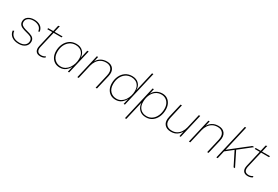

<svg xmlns="http://www.w3.org/2000/svg" viewBox="83 -1983 4988 3446"><g transform="rotate(30 2577.0 -260.0)"><path d="M237 10Q145 10 89.5 -32Q34 -74 27 -145L54 -154Q60 -89 107 -51.5Q154 -14 237 -14Q310 -14 350 -47.5Q390 -81 390 -133Q390 -169 369.5 -191.5Q349 -214 303 -227L202 -255Q147 -271 118.5 -299Q90 -327 90 -373Q90 -435 140 -472Q190 -509 268 -509Q341 -509 393.5 -475.5Q446 -442 458 -369L433 -358Q424 -425 376 -455Q328 -485 265 -485Q198 -485 157.5 -455Q117 -425 117 -376Q117 -337 141.5 -315Q166 -293 210 -280L314 -251Q367 -235 392.5 -207.5Q418 -180 418 -136Q418 -71 368.5 -30.5Q319 10 237 10Z M686 10Q619 10 591 -30Q563 -70 579 -142L656 -476H552L558 -500H662L691 -626L721 -635L690 -500H855L848 -476H684L606 -140Q593 -80 614 -47.5Q635 -15 690 -15Q736 -15 774 -42L781 -19Q742 10 686 10Z M1088 10Q1025 10 979.5 -19Q934 -48 909 -99Q884 -150 884 -216Q884 -298 915.5 -365Q947 -432 1004.5 -471Q1062 -510 1140 -510Q1227 -510 1277 -459.5Q1327 -409 1329 -329L1368 -500H1396L1280 0H1254L1281 -120Q1255 -65 1206.5 -27.5Q1158 10 1088 10ZM1095 -15Q1144 -15 1184.5 -39Q1225 -63 1254 -104.5Q1283 -146 1298.5 -197Q1314 -248 1314 -300Q1314 -365 1290 -406Q1266 -447 1226.5 -466.5Q1187 -486 1140 -486Q1072 -486 1020.5 -451Q969 -416 940.5 -355Q912 -294 912 -215Q912 -120 964 -67.5Q1016 -15 1095 -15Z M1450 0 1566 -500H1592L1568 -393Q1595 -445 1647.5 -477.5Q1700 -510 1774 -510Q1863 -510 1906 -452.5Q1949 -395 1926 -295L1857 0H1829L1897 -294Q1918 -386 1881 -436Q1844 -486 1769 -486Q1706 -486 1661 -460Q1616 -434 1587.5 -390.5Q1559 -347 1546 -294L1478 0Z M2244 10Q2181 10 2135.5 -19Q2090 -48 2065 -99Q2040 -150 2040 -216Q2040 -298 2071.5 -365Q2103 -432 2160.5 -471Q2218 -510 2296 -510Q2382 -510 2433 -460.5Q2484 -411 2484 -325L2577 -730H2605L2436 0H2410L2437 -120Q2411 -65 2362.5 -27.5Q2314 10 2244 10ZM2251 -15Q2300 -15 2340.5 -39Q2381 -63 2410 -104.5Q2439 -146 2454.5 -197Q2470 -248 2470 -300Q2470 -365 2446 -406Q2422 -447 2382.5 -466.5Q2343 -486 2296 -486Q2228 -486 2176.5 -451Q2125 -416 2096.5 -355Q2068 -294 2068 -215Q2068 -120 2120 -67.5Q2172 -15 2251 -15Z M2558 210 2722 -500H2748L2724 -391Q2752 -448 2805 -479Q2858 -510 2922 -510Q2983 -510 3027 -480.5Q3071 -451 3094.5 -400.5Q3118 -350 3118 -286Q3118 -205 3088.5 -138Q3059 -71 3004 -30.5Q2949 10 2873 10Q2784 10 2732.5 -42.5Q2681 -95 2676 -179L2586 210ZM2874 -14Q2938 -14 2987 -50Q3036 -86 3063 -148Q3090 -210 3090 -287Q3090 -348 3067.5 -392.5Q3045 -437 3005.5 -461Q2966 -485 2916 -485Q2847 -485 2797.5 -448Q2748 -411 2721 -347.5Q2694 -284 2694 -203Q2694 -116 2743 -65Q2792 -14 2874 -14Z M3393 10Q3299 10 3254 -47Q3209 -104 3233 -208L3301 -500H3329L3262 -207Q3240 -113 3278 -64Q3316 -15 3398 -15Q3456 -15 3499.5 -40.5Q3543 -66 3571 -109.5Q3599 -153 3612 -206L3680 -500H3708L3592 0H3566L3590 -109Q3562 -55 3512 -22.5Q3462 10 3393 10Z M3762 0 3878 -500H3904L3880 -393Q3907 -445 3959.5 -477.5Q4012 -510 4086 -510Q4175 -510 4218 -452.5Q4261 -395 4238 -295L4169 0H4141L4209 -294Q4230 -386 4193 -436Q4156 -486 4081 -486Q4018 -486 3973 -460Q3928 -434 3899.5 -390.5Q3871 -347 3858 -294L3790 0Z M4828 -500 4570 -297 4718 0H4688L4547 -281L4396 -162L4359 0H4331L4500 -730H4528L4406 -201L4786 -500Z M4985 10Q4918 10 4890 -30Q4862 -70 4878 -142L4955 -476H4851L4857 -500H4961L4990 -626L5020 -635L4989 -500H5154L5147 -476H4983L4905 -140Q4892 -80 4913 -47.5Q4934 -15 4989 -15Q5035 -15 5073 -42L5080 -19Q5041 10 4985 10Z"/></g></svg>

Font: Work Sans ExtraLight
Style: Italic
Weight: 200
Italic angle: -13°
Designer: Wei Huang
Foundry: Wei Huang
Version: Version 2.012; ttfautohint (v1.8.3)